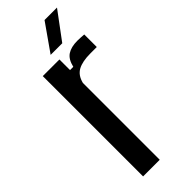

<svg xmlns="http://www.w3.org/2000/svg" viewBox="-253 -787 812 812"><g transform="rotate(-45 153.5 -381.0)"><path d="M53.5 0V-600H153V-536.5H172.5Q181 -573.5 203.2 -588Q225.5 -602.5 262.5 -602.5Q272.5 -602.5 282.8 -601.8Q293 -601 302 -600.5V-525.5H263.5Q216 -525.5 189 -511Q162 -496.5 153 -459.5V0ZM140.5 -640 226.5 -762.5H301L210 -640Z"/></g></svg>

Font: Big Shoulders Text Thin SemiBold
Style: Regular
Weight: 600
Version: Version 2.002